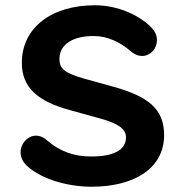

<svg xmlns="http://www.w3.org/2000/svg" viewBox="-20 -700 674 730"><path d="M328 10C485 10 604 -56 604 -187C604 -288 540 -334 412 -370L300 -401C228 -422 206 -437 206 -476C206 -532 259 -564 338 -563C389 -563 437 -539 475 -507C541 -447 614 -537 555 -596C510 -642 428 -680 341 -680C175 -680 63 -594 63 -461C63 -369 121 -315 247 -281L359 -250C435 -229 459 -207 459 -178C459 -128 409 -105 327 -105C261 -105 208 -124 158 -167C95 -223 18 -129 83 -69C141 -16 243 10 328 10Z"/></svg>

Font: SN Pro
Style: Bold
Weight: 700
Designer: Tobias Whetton
Foundry: Supernotes
Version: Version 1.003;Glyphs 3.3 (3324)